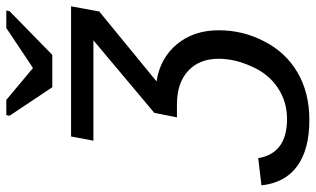

<svg xmlns="http://www.w3.org/2000/svg" viewBox="-262 -556 976 593"><g transform="rotate(-90 225.5 -260.0)"><path d="M100 -528H502L486 -441L270 -264Q342 -253 385 -201Q428 -149 428 -72Q428 3 394 68Q360 135 297.5 171.5Q235 208 151 208Q60 208 8.5 170.5Q-43 133 -51 60L33 50Q48 139 154 139Q208 139 251 110Q294 81 316 30Q340 -22 340 -72Q340 -132 302.5 -166.5Q265 -201 199 -201H159L173 -271L397 -459H87ZM352 -586H252L164 -718L166 -728H213L311 -646H312L435 -728H489L487 -718Z"/></g></svg>

Font: Libra Sans Modern
Style: Italic
Weight: 400
Italic angle: -12°
Foundry: Stefan Peev, Context Ltd
Version: Version 1.000